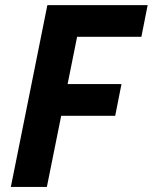

<svg xmlns="http://www.w3.org/2000/svg" viewBox="-20 -740 604 760"><path d="M167.5 -719.7H564.5L539.6 -594.2H285.2L247.6 -407.2H460.9L436 -281.7H222.2L165.5 0H22.9Z"/></svg>

Font: Reddit Sans Chocolate
Style: Bold Italic
Weight: 700
Italic angle: -11.25°
Designer: Stephen Hutchings
Version: Version 1.013